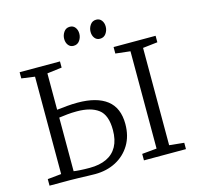

<svg xmlns="http://www.w3.org/2000/svg" viewBox="-130 -1076 1249 1216"><g transform="rotate(-15 495.0 -467.5)"><path d="M345.5 4Q329 4 298.5 3Q268 2 236 1Q204 0 182 0H47.5V-43L137.5 -52V-690.5L50.5 -702.5V-743H315V-702.5L218.5 -690.5V-452Q254.5 -456 287.2 -459Q320 -462 354 -462Q479.5 -462 546 -410.8Q612.5 -359.5 612.5 -253.5Q612.5 -174.5 577.5 -116.8Q542.5 -59 482.2 -27.5Q422 4 345.5 4ZM323 -43Q388 -43 433.5 -64.5Q479 -86 502.8 -129.2Q526.5 -172.5 526.5 -237Q526.5 -335 477 -372.5Q427.5 -410 335.5 -410Q302.5 -410 275 -407.2Q247.5 -404.5 218.5 -400.5V-49Q232.5 -46.5 260.5 -44.8Q288.5 -43 323 -43ZM763 -51.5V-689.5L666.5 -700.5V-743H942V-700.5L845.5 -689.5V-51.5L942 -41.5V0H666.5V-42.5ZM424 -816Q403 -816 390.2 -832.5Q377.5 -849 377.5 -873.5Q377.5 -898 391.8 -918.5Q406 -939 431 -939H432Q453.5 -939 466.2 -922.5Q479 -906 479 -881.5Q479 -857 464.8 -836.5Q450.5 -816 425 -816ZM597 -816Q576 -816 563.2 -832.5Q550.5 -849 550.5 -873.5Q550.5 -898 564.8 -918.5Q579 -939 604 -939H605Q626.5 -939 639.2 -922.5Q652 -906 652 -881.5Q652 -857 637.8 -836.5Q623.5 -816 598 -816Z"/></g></svg>

Font: Merriweather 20pt Light
Style: Regular
Weight: 300
Version: Version 2.100